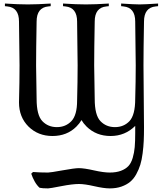

<svg xmlns="http://www.w3.org/2000/svg" viewBox="-20 -752 904 1065"><path d="M246.6 205.1Q259.3 205.1 326.7 192.9Q394 180.7 417.5 180.7Q446.3 180.7 500.5 192.9Q554.7 205.1 588.4 205.1Q625 205.1 650.9 195.3Q676.8 185.5 692.1 169.2Q707.5 152.8 716.1 123.8Q724.6 94.7 727.3 63.7Q730 32.7 730 -14.2V-53.7Q673.8 2.4 593.3 2.4Q513.7 2.4 460.4 -49.8Q441.9 -68.4 432.1 -85.9Q420.9 -66.9 403.8 -49.8Q351.6 2.4 271 2.4Q191.4 2.4 138.2 -49.8Q85.4 -102.5 85.4 -183.6Q88.4 -300.3 88.4 -388.7L85.4 -632.3Q85.4 -710 21 -716.3L7.3 -717.8V-732.4Q82 -727.5 134.3 -727.5Q186.5 -727.5 261.2 -732.4V-717.8L247.6 -716.3Q183.1 -710 183.1 -632.3Q180.2 -477.1 180.2 -388.7L183.1 -203.1Q183.1 -113.3 214.8 -80.1Q246.6 -46.9 295.4 -46.9Q344.2 -46.9 376 -80.1Q407.7 -113.3 407.7 -194.3Q410.6 -300.3 410.6 -388.7L407.7 -632.3Q407.7 -710 343.3 -716.3L329.6 -717.8V-732.4Q404.3 -727.5 456.5 -727.5Q508.8 -727.5 583.5 -732.4V-717.8L569.8 -716.3Q505.4 -710 505.4 -632.3Q502.4 -477.1 502.4 -388.7L505.4 -203.1Q505.4 -113.3 537.1 -80.1Q568.8 -46.9 617.7 -46.9Q666.5 -46.9 698.2 -80.1Q730 -114.3 730 -203.1Q732.9 -300.3 732.9 -388.7L730 -632.3Q730 -710 665.5 -716.3L651.9 -717.8V-732.4Q726.6 -727.5 754.4 -727.5Q782.2 -727.5 856.9 -732.4V-717.8L843.3 -716.3Q778.8 -710 778.8 -632.3Q775.9 -477.1 775.9 -388.7L778.8 -44.4Q778.8 -2.4 777.3 29.5Q775.9 61.5 771.2 98.1Q766.6 134.8 758.3 161.6Q750 188.5 735.8 214.4Q721.7 240.2 701.9 256.6Q682.1 272.9 653.6 283Q625 293 588.9 293Q556.2 293 502.9 280.8Q449.7 268.6 418 268.6Q381.3 268.6 318.8 280.8Q256.3 293 246.6 293Q214.8 293 199.7 289.6Q184.6 276.4 172.4 254.6Q160.2 232.9 153.3 211.4L163.1 202.1Q202.1 205.1 246.6 205.1Z"/></svg>

Font: Flanker
Style: Regular
Weight: 400
Designer: Flanker
Foundry: Flanker
Version: Version 2.027